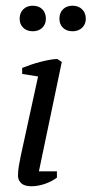

<svg xmlns="http://www.w3.org/2000/svg" viewBox="-20 -647 320 672"><path d="M48.8 -581.1Q48.8 -602.1 61.5 -614.5Q74.2 -627 94.7 -627Q115.7 -627 128.2 -614.5Q140.6 -602.1 140.6 -581.1Q140.6 -562 127.9 -549.8Q115.2 -537.6 94.7 -537.6Q73.7 -537.6 61.3 -549.8Q48.8 -562 48.8 -581.1ZM188 -581.1Q188 -602.1 200.4 -614.5Q212.9 -627 233.9 -627Q254.4 -627 267.3 -614.5Q280.3 -602.1 280.3 -581.1Q280.3 -562 267.3 -549.8Q254.4 -537.6 233.9 -537.6Q212.9 -537.6 200.4 -549.8Q188 -562 188 -581.1ZM57.6 -388.2V-409.2Q70.8 -414.6 87.2 -420.2Q103.5 -425.8 120.4 -430.2Q137.2 -434.6 153.1 -437.5Q168.9 -440.4 180.7 -440.4L196.3 -430.2L116.2 -47.4H179.2V-25.4Q161.1 -11.7 137 -3.4Q112.8 4.9 90.3 4.9Q64.9 4.9 54 -6.1Q43 -17.1 43 -31.7Q43 -49.3 45.9 -65.7Q48.8 -82 52.7 -101.6L113.3 -379.4Z"/></svg>

Font: PT Astra Serif
Style: Italic
Weight: 400
Italic angle: -16°
Designer: A.Korolkova, I. Chaeva
Foundry: ParaType Ltd
Version: Version 1.001